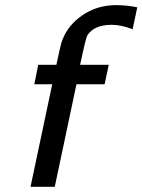

<svg xmlns="http://www.w3.org/2000/svg" viewBox="-20 -723 551 743"><path d="M98.1 0 182.1 -397H112.8L127.9 -472.2H198.2Q212.4 -539.1 216.8 -554.9Q221.2 -570.8 231 -589.8Q256.8 -638.7 309.8 -670.9Q362.8 -703.1 429.2 -703.1Q468.3 -703.1 511.2 -694.8L493.2 -609.9Q448.2 -627 412.1 -627Q344.2 -627 317.9 -585.9Q312 -576.2 290 -472.2H400.9L384.8 -397H275.9L191.9 0Z"/></svg>

Font: CMU Bright
Style: SemiBoldOblique
Weight: 600
Italic angle: -12°
Version: Version 0.7.0